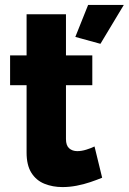

<svg xmlns="http://www.w3.org/2000/svg" viewBox="-20 -750 523 780"><path d="M395 -28Q373 -19 346.5 -10Q320 -1 291 4.5Q262 10 234 10Q194 10 160.5 -3.5Q127 -17 107.5 -48Q88 -79 88 -130V-404H21V-525H88V-692H248V-525H355V-404H248V-185Q248 -159 261 -147.5Q274 -136 294 -136Q311 -136 330.5 -142Q350 -148 364 -155ZM388 -572 286 -600 338 -730H483Z"/></svg>

Font: Raleway Thin ExtraBold
Style: Regular
Weight: 800
Version: Version 4.026